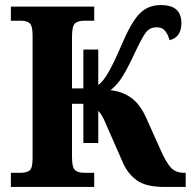

<svg xmlns="http://www.w3.org/2000/svg" viewBox="-20 -740 756 760"><path d="M23 0H353V-56H314Q289 -56 277 -66.5Q265 -77 265 -119V-329H310V-174H369V-301Q381 -290 395 -259L467 -95Q486 -52 522 -26Q558 0 630 0H715V-56H708Q675 -56 656 -77Q637 -98 615 -148L558 -275Q533 -330 497 -354.5Q461 -379 417 -383Q440 -400 460 -429.5Q480 -459 510 -523Q538 -583 554.5 -607.5Q571 -632 600 -632Q623 -632 634.5 -616.5Q646 -601 651 -581Q698 -592 698 -649Q698 -720 617 -720Q564 -720 530.5 -684Q497 -648 459 -557Q433 -496 410.5 -456Q388 -416 369 -404V-544H310V-390H265V-595Q265 -637 277 -647.5Q289 -658 314 -658H353V-714H23V-658H62Q86 -658 97.5 -648Q109 -638 109 -599V-114Q109 -75 97.5 -65.5Q86 -56 62 -56H23Z"/></svg>

Font: Noto Serif SemiCondensed Extra
Style: Regular
Weight: 800
Width: 4
Designer: Monotype Design Team
Foundry: Monotype Imaging Inc.
Version: Version 1.002